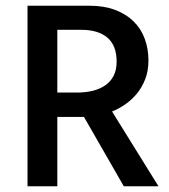

<svg xmlns="http://www.w3.org/2000/svg" viewBox="-20 -650 588 670"><path d="M76 -630H293Q343 -630 381.5 -615.5Q420 -601 446 -575.5Q472 -550 485 -515Q498 -480 498 -439Q498 -402 486.5 -373Q475 -344 457 -322.5Q439 -301 416.5 -285.5Q394 -270 371 -261L533 0H412L273 -242H180V0H76ZM180 -327H248Q278 -327 303 -333Q328 -339 347 -352Q366 -365 376.5 -385.5Q387 -406 387 -435Q387 -491 355 -518.5Q323 -546 263 -546H180Z"/></svg>

Font: Mukta Vaani Medium
Style: Regular
Weight: 500
Designer: Noopur Datye, Girish Dalvi, Yashodeep Gholap, Pallavi Karambelkar
Foundry: Ek Type
Version: Version 2.538;PS 1.000;hotconv 16.6.51;makeotf.lib2.5.65220;